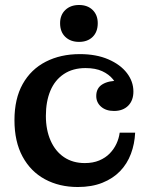

<svg xmlns="http://www.w3.org/2000/svg" viewBox="-20 -738 600 770"><path d="M292 12Q218 12 160.5 -19Q103 -50 70.5 -110Q38 -170 38 -256Q38 -342 71 -401Q104 -460 163.5 -490.5Q223 -521 300 -521L323 -465Q272 -465 236 -441Q200 -417 182 -374Q164 -331 164 -273Q164 -217 183 -174Q202 -131 237 -107.5Q272 -84 320 -84Q353 -84 378 -94.5Q403 -105 420 -122.5Q437 -140 447 -161.5Q457 -183 460 -206H522Q520 -161 505 -121Q490 -81 461.5 -51.5Q433 -22 390.5 -5Q348 12 292 12ZM437 -293Q405 -293 385.5 -310Q366 -327 366 -353Q366 -385 391 -400Q416 -415 457 -414L456 -375Q450 -399 433.5 -419.5Q417 -440 390 -452.5Q363 -465 323 -465L300 -521Q366 -521 414.5 -500Q463 -479 489 -445Q515 -411 515 -371Q515 -335 494 -314Q473 -293 437 -293ZM297 -570Q263 -570 242 -590Q221 -610 221 -645Q221 -678 242 -698Q263 -718 297 -718Q331 -718 351.5 -698Q372 -678 372 -645Q372 -610 351.5 -590Q331 -570 297 -570Z"/></svg>

Font: Montagu Slab 120pt Medium
Style: Regular
Weight: 500
Designer: Florian Karsten
Foundry: Florian Karsten
Version: Version 1.000